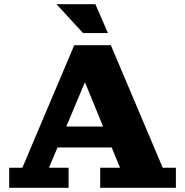

<svg xmlns="http://www.w3.org/2000/svg" viewBox="-20 -898 885 918"><path d="M377 -740 250 -878H436L496 -740ZM24 0V-96H87L335 -682H510L758 -96H821V0H459V-96H554L514 -193H255L214 -96H308V0ZM297 -293H473L386 -505Z"/></svg>

Font: Montagu Slab 16pt
Style: Bold
Weight: 700
Designer: Florian Karsten
Foundry: Florian Karsten
Version: Version 1.000; ttfautohint (v1.8.3)